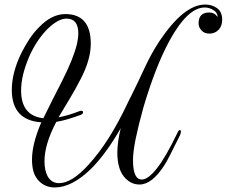

<svg xmlns="http://www.w3.org/2000/svg" viewBox="-20 -797 999 846"><path d="M221 29Q174 29 145 -7Q132 -23 126.5 -45Q121 -67 121 -94Q121 -163 162 -258Q32 -267 32 -401Q32 -478 75 -565Q91 -597 110 -625.5Q129 -654 151 -676Q207 -735 268 -735Q380 -735 380 -604Q380 -534 335 -448Q313 -405 288 -363.5Q263 -322 238 -280Q281 -288 332 -308Q335 -309 338 -309Q346 -309 346 -302Q346 -295 336 -291Q306 -280 279 -272Q252 -264 228 -260Q176 -161 176 -87Q176 -46 190 -20Q207 10 240 10Q296 10 368 -69Q416 -121 459 -189Q502 -257 542 -342Q547 -352 551 -360.5Q555 -369 559 -376Q591 -441 619.5 -502.5Q648 -564 684 -618Q791 -777 884 -777Q913 -777 935 -762Q959 -746 959 -710Q959 -685 946 -669Q929 -649 902 -649Q880 -649 868 -663Q855 -676 855 -694Q855 -742 902 -742Q925 -742 939 -722Q938 -742 921 -752Q903 -764 882 -764Q807 -764 727 -618Q695 -559 666.5 -485.5Q638 -412 612 -324Q590 -245 578 -186.5Q566 -128 566 -91Q566 -6 605 -6Q633 -6 672 -56Q710 -104 762 -212Q766 -222 772 -224H773Q777 -224 777 -217Q777 -209 773 -201Q718 -89 705 -70Q650 16 595 16Q560 16 534 -10Q497 -46 497 -124Q497 -171 512 -232Q446 -117 379 -51Q296 29 221 29ZM171 -276Q191 -317 212 -358.5Q233 -400 254 -441Q304 -540 319 -603Q325 -629 325 -650Q325 -715 273 -715Q237 -715 191 -671Q167 -647 146 -616Q125 -585 108 -546Q73 -464 73 -398Q73 -287 171 -276Z"/></svg>

Font: Carattere
Style: Regular
Weight: 400
Designer: Robert E. Leuschke
Foundry: Robert E. Leuschke
Version: Version 1.010; ttfautohint (v1.8.3)